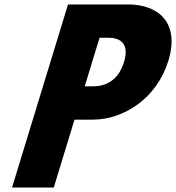

<svg xmlns="http://www.w3.org/2000/svg" viewBox="-20 -845 793 865"><path d="M286.4 -825 34.2 0H222.2L315.7 -306H398.1C536.4 -306 686.4 -401 738.4 -571C790.7 -742 695 -825 556.8 -825ZM361.6 -456 428.6 -675H467.2C521.1 -675 564.5 -650 538.5 -565C512.9 -481 454.2 -456 400.2 -456Z"/></svg>

Font: Hussar
Style: BdSuprConOblThree
Weight: 700
Foundry: Cannot Into Space Fonts
Version: Version 2.00